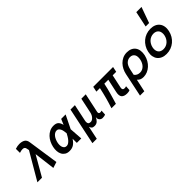

<svg xmlns="http://www.w3.org/2000/svg" viewBox="54 -1876 3116 3116"><g transform="rotate(-45 1612.0 -318.0)"><path d="M296.9 18.1 252 -344.2 54.2 0H-50.8L222.2 -466.8L212.9 -511.2Q205.1 -551.8 160.2 -551.8Q146 -551.8 127.9 -548.8Q109.9 -545.9 86.9 -538.1L85.9 -630.9Q112.8 -640.1 136.5 -644Q160.2 -647.9 180.2 -647.9Q237.8 -647.9 275.9 -625.5Q314 -603 321.8 -543.9L399.9 -15.1Z M636.7 -227.1Q630.9 -201.2 630.9 -175Q630.9 -148.9 638.4 -127.9Q646 -106.9 661.4 -93.5Q676.8 -80.1 703.1 -80.1Q725.1 -80.1 745.6 -93.5Q766.1 -106.9 784.4 -127.9Q802.7 -148.9 818.4 -175Q834 -201.2 847.7 -227.1Q844.7 -252.9 840.8 -279.5Q836.9 -306.2 826.9 -327.1Q816.9 -348.1 802 -361.6Q787.1 -375 765.1 -375Q738.8 -375 717.8 -361.6Q696.8 -348.1 680.9 -327.1Q665 -306.2 653.6 -279.5Q642.1 -252.9 636.7 -227.1ZM536.1 -227.1Q545.9 -272.9 566.9 -315.9Q587.9 -358.9 619.4 -392.3Q650.9 -425.8 691.9 -445.8Q732.9 -465.8 781.7 -465.8Q840.8 -465.8 868.9 -438.5Q897 -411.1 908.7 -357.9L949.7 -455.1H1051.8L939.9 -227.1L956.1 0H854L853 -96.2Q818.8 -43 778.8 -15.9Q738.8 11.2 679.7 11.2Q630.9 11.2 598.9 -8.8Q566.9 -28.8 549.3 -62Q531.7 -95.2 528.8 -138.2Q525.9 -181.2 536.1 -227.1Z M1367.7 -78.1Q1351.6 -40 1323.7 -14.4Q1295.9 11.2 1253.9 11.2Q1216.8 11.2 1200.2 -4.9Q1183.6 -21 1177.7 -46.9L1129.9 182.1H1029.8L1163.6 -455.1H1264.6L1204.6 -169.9Q1198.7 -144 1200.2 -126.5Q1201.7 -108.9 1208.3 -98.4Q1214.8 -87.9 1227.3 -84Q1239.7 -80.1 1254.9 -80.1Q1286.6 -80.1 1316.7 -112.1Q1346.7 -144 1357.9 -195.8L1412.6 -455.1H1513.7L1442.9 -122.1Q1439 -99.1 1448 -89.6Q1457 -80.1 1473.6 -80.1Q1490.7 -80.1 1507.8 -86.9L1502.9 -1Q1491.7 3.9 1477.3 7.6Q1462.9 11.2 1438 11.2Q1422.9 11.2 1409.4 5.6Q1396 0 1385 -11Q1374 -22 1368.9 -38.6Q1363.8 -55.2 1367.7 -78.1Z M1990.7 -130.9Q1985.8 -106.9 1994.9 -92.5Q2003.9 -78.1 2028.8 -78.1Q2042.5 -78.1 2051.5 -80.1Q2060.5 -82 2068.8 -85.9L2063.5 -1Q2040.5 11.2 2000.5 11.2Q1931.6 11.2 1902.6 -22.5Q1873.5 -56.2 1889.6 -130.9L1939.5 -363.8H1848.6Q1838.9 -315.9 1827.9 -271.5Q1816.9 -227.1 1804.7 -183.6Q1792.5 -140.1 1779.1 -95Q1765.6 -49.8 1750.5 0H1648.9Q1664.6 -48.8 1678.2 -93Q1691.9 -137.2 1703.4 -180.7Q1714.8 -224.1 1725.8 -269Q1736.8 -314 1747.6 -363.8H1666.5L1685.5 -455.1H2140.6L2121.6 -363.8H2040.5Z M2638.7 -227.1Q2626.5 -173.8 2601.6 -130.4Q2576.7 -86.9 2541.7 -55.4Q2506.8 -23.9 2464.6 -6.3Q2422.4 11.2 2377.4 11.2Q2339.4 11.2 2313.5 -0.5Q2287.6 -12.2 2267.6 -36.1L2220.7 182.1H2121.6L2207.5 -227.1Q2216.8 -272 2238.3 -314.9Q2259.8 -357.9 2292.2 -391.4Q2324.7 -424.8 2368.2 -445.3Q2411.6 -465.8 2465.8 -465.8Q2516.6 -465.8 2554.2 -448.5Q2591.8 -431.2 2614.7 -399.2Q2637.7 -367.2 2643.6 -323Q2649.4 -278.8 2638.7 -227.1ZM2537.6 -227.1Q2543.5 -257.8 2542 -284.9Q2540.5 -312 2529.1 -332Q2517.6 -352.1 2497.6 -363.5Q2477.5 -375 2447.8 -375Q2400.4 -375 2363 -340.6Q2325.7 -306.2 2308.6 -227.1L2287.6 -128.9Q2322.8 -80.1 2389.6 -80.1Q2417.5 -80.1 2441.7 -91.6Q2465.8 -103 2485.1 -122.6Q2504.4 -142.1 2517.6 -168.9Q2530.8 -195.8 2537.6 -227.1Z M3194.3 -227.1Q3182.6 -173.8 3156.5 -130.4Q3130.4 -86.9 3092.5 -55.4Q3054.7 -23.9 3007.1 -6.3Q2959.5 11.2 2905.3 11.2Q2852.5 11.2 2812.5 -6.3Q2772.5 -23.9 2747.6 -55.4Q2722.7 -86.9 2714.6 -130.4Q2706.5 -173.8 2718.3 -227.1Q2729.5 -278.8 2756.1 -323Q2782.7 -367.2 2820.6 -399.2Q2858.4 -431.2 2906.5 -448.5Q2954.6 -465.8 3007.3 -465.8Q3061.5 -465.8 3101.1 -448.5Q3140.6 -431.2 3165.5 -399.2Q3190.4 -367.2 3198 -323Q3205.6 -278.8 3194.3 -227.1ZM3093.3 -227.1Q3099.6 -257.8 3095.9 -285.4Q3092.3 -313 3078.9 -332.5Q3065.4 -352.1 3042.5 -363.5Q3019.5 -375 2987.3 -375Q2955.6 -375 2927.5 -363.5Q2899.4 -352.1 2877.9 -332.5Q2856.4 -313 2841.1 -285.4Q2825.7 -257.8 2819.3 -227.1Q2812.5 -194.8 2816.4 -168.5Q2820.3 -142.1 2833.5 -122.1Q2846.7 -102.1 2870.1 -91.1Q2893.6 -80.1 2925.3 -80.1Q2957.5 -80.1 2985.1 -91.1Q3012.7 -102.1 3034.7 -122.1Q3056.6 -142.1 3071.5 -168.5Q3086.4 -194.8 3093.3 -227.1ZM3156.2 -817.9 3058.6 -545.9H2979.5L3036.6 -817.9Z"/></g></svg>

Font: Anonymous Pro
Style: Bold Italic
Weight: 700
Italic angle: -12°
Monospace: yes
Designer: Mark Simonson
Version: Version 1.003